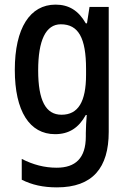

<svg xmlns="http://www.w3.org/2000/svg" viewBox="-20 -570 557 830"><path d="M220 -550C110 -550 44 -449 44 -268C44 -89 108 10 218 10C278 10 320 -17 351 -73H355C353 -48 351 -16 351 5V20C351 114 306 155 225 155C172 155 123 142 74 117V207C118 229 166 240 226 240C381 240 450 155 450 0V-540H367L356 -469H351C319 -525 277 -550 220 -550ZM243 -465C319 -465 352 -406 352 -272V-247C352 -130 318 -74 246 -74C178 -74 145 -135 145 -266C145 -396 178 -465 243 -465Z"/></svg>

Font: Noto Sans Devanagari Condensed Medium
Style: Regular
Weight: 500
Width: 3
Designer: Jelle Bosma - Monotype Design Team
Foundry: Monotype Imaging Inc.
Version: Version 2.004